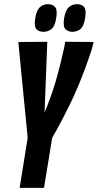

<svg xmlns="http://www.w3.org/2000/svg" viewBox="-20 -902 470 922"><path d="M74.4 0 112.9 -240.1 68 -700.3 207.1 -701.2 194 -362.2Q209.3 -398 222.6 -435.2Q235.9 -472.4 247.3 -510.9Q258.6 -549.3 268.4 -588.8Q278.2 -628.3 287.2 -669.3Q289.2 -677.5 290.5 -685.6Q291.8 -693.6 292.8 -701.5L429.8 -700.3Q428.1 -692.1 425.4 -683.1Q422.7 -674 420.7 -665.1Q405 -617.4 388.5 -572.7Q371.9 -528.1 354.3 -485.9Q336.6 -443.8 316.7 -402.7Q296.7 -361.7 275.6 -321.5Q254.4 -281.4 230.5 -240.1L191.4 0ZM327.7 -749.3Q306.3 -749.3 294.2 -762.1Q282 -774.9 287.6 -812.5Q293.9 -852.6 310.4 -867.3Q326.8 -881.9 349.5 -881.9Q372.3 -881.9 383.8 -868.6Q395.2 -855.3 388.9 -816.7Q383.3 -777.3 367.2 -763.3Q351.1 -749.3 327.7 -749.3ZM188.2 -749.3Q166.1 -749.3 154.7 -762.1Q143.2 -774.9 148.8 -812.5Q155.1 -852 171.1 -867Q187 -881.9 210 -881.9Q232.1 -881.9 244.3 -868.6Q256.4 -855.3 250.1 -816.7Q244.5 -777.3 228.1 -763.3Q211.6 -749.3 188.2 -749.3Z"/></svg>

Font: Georama
Style: Italic
Weight: 400
Width: 2
Italic angle: -9°
Designer: Jean-Baptiste Levee
Foundry: Production Type
Version: Version 1.000